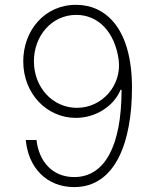

<svg xmlns="http://www.w3.org/2000/svg" viewBox="-20 -757 636 787"><path d="M292.6 -737.2C161.9 -737.9 75.3 -630.7 75.3 -505.7C75.3 -372.5 172.2 -273.8 290.8 -273.8C371.8 -273.8 446 -321 474.4 -389.2H478.3C478.3 -159.1 409.4 -31.2 284.1 -31.2C195 -31.2 139.6 -94.8 129.6 -183.2H85.6C96.2 -69.2 171.5 9.9 284.1 9.9C456 9.9 521 -180.4 521 -397.4C521 -638.8 414.8 -736.9 292.6 -737.2ZM292.6 -696C382.5 -696 450.3 -626.4 466.3 -512.8C480.5 -408 399.1 -315 295.5 -315C195.7 -315 119 -398.8 119 -505.7C119 -610.8 192.8 -696 292.6 -696Z"/></svg>

Font: Karasuma Gothic
Style: Thin
Weight: 200
Designer: Rasmus Andersson / Ryoko Ishizuka
Foundry: rsms
Version: Version 1.00